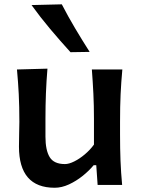

<svg xmlns="http://www.w3.org/2000/svg" viewBox="-20 -862 655 895"><path d="M234.9 13.2Q68.4 13.2 68.4 -178.7Q68.4 -213.9 69.3 -240.5Q70.3 -267.1 70.3 -293.9Q70.3 -366.7 67.4 -423.1Q64.5 -479.5 59.1 -538.1L201.2 -542Q196.3 -483.4 194.1 -427Q191.9 -370.6 191.9 -308.6V-225.1Q191.9 -161.6 211.7 -129.4Q231.4 -97.2 282.7 -97.2Q301.3 -97.2 325.9 -109.4Q350.6 -121.6 375.2 -142.3Q399.9 -163.1 418 -188V-308.6Q418 -370.6 415.3 -425Q412.6 -479.5 408.2 -538.1H550.3Q544.9 -479.5 542.2 -423.1Q539.6 -366.7 539.6 -293.9V-235.4Q539.6 -168.5 541.7 -113.5Q543.9 -58.6 549.3 0H435.1L428.7 -91.8H416.5Q395.5 -66.4 365.5 -42.2Q335.4 -18.1 301.5 -2.4Q267.6 13.2 234.9 13.2ZM308.6 -618.7Q259.8 -672.4 213.6 -727.3Q167.5 -782.2 127 -838.4L268.1 -841.8Q296.9 -786.1 329.6 -731Q362.3 -675.8 397.9 -620.1Z"/></svg>

Font: Pinar-DS3-FD SemiBold
Style: Regular
Weight: 600
Designer: Amin Abedi
Version: Version 3.000